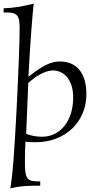

<svg xmlns="http://www.w3.org/2000/svg" viewBox="-23 -779 538 1065"><path d="M51.8 109.9Q56.2 48.8 60.5 -21.5Q64.9 -91.8 68.6 -164.3Q72.3 -236.8 75.4 -307.6Q78.6 -378.4 81.1 -439.7Q83.5 -501 84.7 -548.8Q85.9 -596.7 85.9 -624Q85.9 -649.4 83 -666Q80.1 -682.6 72 -692.4Q64 -702.1 49.8 -706.1Q35.6 -710 13.2 -710H-2.9V-732.9Q18.6 -733.9 37.1 -735.6Q55.7 -737.3 75 -740.2Q94.2 -743.2 115.5 -747.6Q136.7 -752 164.1 -758.8Q161.1 -735.8 158.2 -701.7Q155.3 -667.5 152.3 -628.7Q149.4 -589.8 146.5 -548.8Q143.6 -507.8 141.4 -470.5Q139.2 -433.1 137.5 -402.3Q135.7 -371.6 134.8 -353Q163.1 -375.5 186.5 -391.6Q210 -407.7 230.7 -418Q251.5 -428.2 270 -433.1Q288.6 -438 307.1 -438Q379.4 -438 417.7 -391.1Q456.1 -344.2 456.1 -255.9Q456.1 -198.7 435.3 -149.9Q414.6 -101.1 377.2 -65.7Q339.8 -30.3 288.6 -10.3Q237.3 9.8 176.8 9.8Q153.3 9.8 139.9 8.8Q126.5 7.8 118.2 6.8Q115.2 65.4 115.2 113.8Q115.2 146.5 116.9 168.2Q118.7 189.9 125.5 203.1Q132.3 216.3 146.2 221.7Q160.2 227.1 185.1 227.1H200.2V251Q176.8 251 156.2 251.2Q135.7 251.5 116.2 252.9Q96.7 254.4 76.7 257.3Q56.6 260.3 34.2 266.1Q35.6 255.9 37.8 241.9Q40 228 42.2 209Q44.4 189.9 46.9 165.5Q49.3 141.1 51.8 109.9ZM122.1 -36.6Q137.7 -30.3 161.1 -25.4Q184.6 -20.5 209 -20.5Q248.5 -20.5 280.5 -36.6Q312.5 -52.7 335.2 -81.5Q357.9 -110.4 370.4 -150.1Q382.8 -189.9 382.8 -237.8Q382.8 -277.3 373.3 -305.7Q363.8 -334 347.9 -352.3Q332 -370.6 312 -379.4Q292 -388.2 271 -388.2Q252.4 -388.2 232.9 -381.3Q213.4 -374.5 195.3 -364.3Q177.2 -354 161.4 -341.8Q145.5 -329.6 133.8 -318.8Z"/></svg>

Font: Simonetta
Style: Regular
Weight: 400
Designer: Gayaneh Bagdasaryan
Foundry: BrownFox
Version: Version 1.001